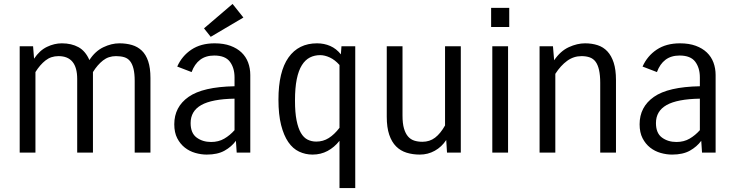

<svg xmlns="http://www.w3.org/2000/svg" viewBox="-20 -775 3734 975"><path d="M80 0V-540H148L153 -477Q181 -519 218.5 -537Q256 -555 294 -555Q343 -555 378.5 -535.5Q414 -516 434 -470Q463 -515 504.5 -535Q546 -555 586 -555Q621 -555 650 -546.5Q679 -538 700 -518Q721 -498 732.5 -464Q744 -430 744 -379V0H664V-364Q664 -401 658 -425.5Q652 -450 640.5 -464.5Q629 -479 611 -484.5Q593 -490 569 -490Q531 -490 503 -468Q475 -446 452 -409V0H372V-374Q372 -490 277 -490Q239 -490 211 -468Q183 -446 160 -409V0Z M1182 0 1178 -60Q1156 -30 1120.5 -10Q1085 10 1030 10Q1001 10 971.5 1.5Q942 -7 918.5 -25.5Q895 -44 880 -73Q865 -102 865 -144Q865 -232 937.5 -283Q1010 -334 1171 -337V-382Q1171 -430 1147.5 -461.5Q1124 -493 1068 -493Q1025 -493 996.5 -471.5Q968 -450 953 -409L880 -437Q904 -491 952 -523Q1000 -555 1070 -555Q1116 -555 1150 -542.5Q1184 -530 1206.5 -508.5Q1229 -487 1240 -457.5Q1251 -428 1251 -394V0ZM1052 -54Q1090 -54 1119 -71Q1148 -88 1171 -114V-274Q1056 -272 1002 -241.5Q948 -211 948 -150Q948 -99 978.5 -76.5Q1009 -54 1052 -54ZM1161 -755 1216 -686 1050 -588 1016 -631Z M1394 -269Q1394 -411 1445 -483Q1496 -555 1590 -555Q1626 -555 1657 -541.5Q1688 -528 1711 -499L1714 -540H1784V180H1704V-60Q1678 -27 1643.5 -8.5Q1609 10 1567 10Q1531 10 1499 -5Q1467 -20 1444 -53.5Q1421 -87 1407.5 -140Q1394 -193 1394 -269ZM1586 -56Q1621 -56 1649.5 -74Q1678 -92 1704 -126V-445Q1681 -471 1655 -483Q1629 -495 1606 -495Q1577 -495 1553.5 -483Q1530 -471 1513 -444Q1496 -417 1487 -373Q1478 -329 1478 -264Q1478 -204 1486 -164Q1494 -124 1508 -100Q1522 -76 1542 -66Q1562 -56 1586 -56Z M2320 -540V0H2250L2246 -64Q2223 -29 2188 -9.5Q2153 10 2112 10Q2076 10 2045 0.5Q2014 -9 1991.5 -31.5Q1969 -54 1956.5 -91Q1944 -128 1944 -182V-540H2024V-188Q2024 -148 2031.5 -122.5Q2039 -97 2052 -82Q2065 -67 2083.5 -61Q2102 -55 2125 -55Q2162 -55 2189.5 -76Q2217 -97 2240 -138V-540Z M2474 -638V-735H2566V-638ZM2480 0V-540H2560V0Z M2720 0V-540H2788L2794 -469Q2826 -516 2868.5 -535.5Q2911 -555 2951 -555Q2986 -555 3015 -545.5Q3044 -536 3064.5 -514Q3085 -492 3096.5 -456.5Q3108 -421 3108 -369V0H3028V-354Q3028 -393 3022 -419.5Q3016 -446 3004.5 -461.5Q2993 -477 2975 -483.5Q2957 -490 2933 -490Q2893 -490 2860 -466Q2827 -442 2800 -400V0Z M3545 0 3541 -60Q3519 -30 3483.5 -10Q3448 10 3393 10Q3364 10 3334.5 1.5Q3305 -7 3281.5 -25.5Q3258 -44 3243 -73Q3228 -102 3228 -144Q3228 -232 3300.5 -283Q3373 -334 3534 -337V-382Q3534 -430 3510.5 -461.5Q3487 -493 3431 -493Q3388 -493 3359.5 -471.5Q3331 -450 3316 -409L3243 -437Q3267 -491 3315 -523Q3363 -555 3433 -555Q3479 -555 3513 -542.5Q3547 -530 3569.5 -508.5Q3592 -487 3603 -457.5Q3614 -428 3614 -394V0ZM3415 -54Q3453 -54 3482 -71Q3511 -88 3534 -114V-274Q3419 -272 3365 -241.5Q3311 -211 3311 -150Q3311 -99 3341.5 -76.5Q3372 -54 3415 -54Z"/></svg>

Font: Carrois Gothic
Style: Regular
Weight: 400
Designer: Ralph du Carrois
Foundry: Ralph du Carrois
Version: Version 1.001